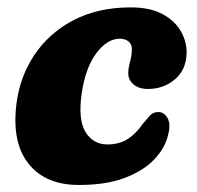

<svg xmlns="http://www.w3.org/2000/svg" viewBox="-20 -500 546 533"><path d="M312.5 -392.5Q277.5 -392.5 247.2 -352Q217 -311.5 206.5 -239Q196.5 -166 218 -132.5Q239.5 -99 278 -99Q311.5 -99 334.8 -114.2Q358 -129.5 375.5 -155Q386 -167.5 395.2 -178.2Q404.5 -189 419.5 -189Q435 -189 444.8 -172.8Q454.5 -156.5 447 -127Q439 -90.5 409.2 -58.5Q379.5 -26.5 327.2 -6.5Q275 13.5 199 13.5Q106.5 13.5 59.5 -45.2Q12.5 -104 25.5 -210.5Q34.5 -285.5 74.8 -346.5Q115 -407.5 183.2 -443.5Q251.5 -479.5 343 -479.5Q396.5 -479.5 431.2 -460.8Q466 -442 482.5 -412.5Q499 -383 498 -351.5Q496.5 -305.5 465 -279.2Q433.5 -253 391 -253Q365.5 -253 350.5 -265.8Q335.5 -278.5 336 -298.5Q336.5 -312.5 341.2 -329.2Q346 -346 346 -363.5Q346.5 -376.5 337.2 -384.5Q328 -392.5 312.5 -392.5Z"/></svg>

Font: Fraunces 9pt S100
Style: Bold Italic
Weight: 700
Italic angle: -16°
Version: Version 1.000; ttfautohint (v1.8.3)